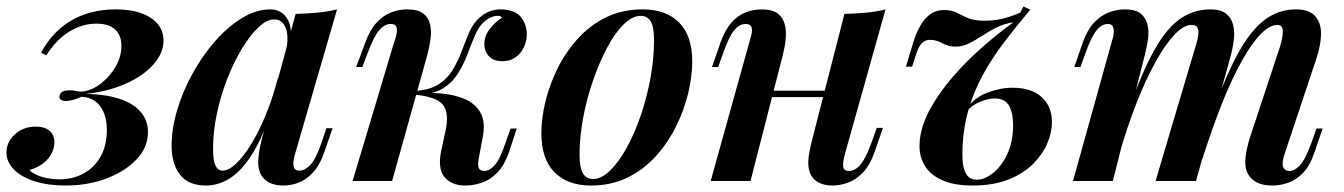

<svg xmlns="http://www.w3.org/2000/svg" viewBox="-47 -559 4152 593"><path d="M139 -5Q181 -6 213.5 -24.5Q246 -43 264.5 -77Q283 -111 283 -157Q283 -204 262 -231.5Q241 -259 204 -260Q192 -254 178.5 -250.5Q165 -247 156 -247Q147 -247 141 -251Q135 -255 137 -264Q139 -272 146.5 -276Q154 -280 168 -280Q182 -280 187.5 -278Q193 -276 205 -276Q236 -279 264 -300.5Q292 -322 310 -353Q328 -384 328 -418Q328 -450 308.5 -468Q289 -486 251 -486Q208 -486 168 -462Q128 -438 96 -388L80 -396Q114 -461 173 -495.5Q232 -530 310 -530Q379 -530 418.5 -504Q458 -478 458 -434Q458 -395 427 -360Q396 -325 342.5 -301Q289 -277 219 -269Q312 -267 361 -236Q410 -205 410 -151Q410 -104 375 -67Q340 -30 282.5 -8Q225 14 155 14Q102 14 60.5 1Q19 -12 -4 -35.5Q-27 -59 -27 -88Q-27 -121 -0.5 -144.5Q26 -168 63 -168Q91 -168 106 -155Q121 -142 121 -119Q121 -100 111 -82.5Q101 -65 83.5 -52.5Q66 -40 44 -34Q51 -26 66 -19Q81 -12 100.5 -8.5Q120 -5 139 -5Z M641 -32Q659 -32 682 -53.5Q705 -75 729 -114Q753 -153 775 -207Q797 -261 813 -325L792 -217Q763 -132 730.5 -81Q698 -30 662.5 -8Q627 14 589 14Q535 14 509 -19.5Q483 -53 483 -109Q483 -161 500 -218.5Q517 -276 547.5 -331.5Q578 -387 617 -431.5Q656 -476 700 -503Q744 -530 788 -530Q822 -530 840 -501.5Q858 -473 849 -415L838 -409Q845 -451 834.5 -475Q824 -499 800 -499Q777 -499 751.5 -475Q726 -451 701 -410Q676 -369 655.5 -317Q635 -265 623 -209Q611 -153 611 -100Q611 -63 618.5 -47.5Q626 -32 641 -32ZM866 -516Q902 -517 933.5 -520Q965 -523 994 -530L865 -86Q861 -74 859.5 -61.5Q858 -49 861.5 -40.5Q865 -32 878 -32Q894 -32 911 -49Q928 -66 946 -118L961 -163H980L955 -90Q941 -49 920 -26.5Q899 -4 875.5 5Q852 14 829 14Q781 14 761 -16Q748 -38 751 -70Q754 -102 764 -139Z M1432 -72Q1428 -50 1431.5 -40.5Q1435 -31 1449 -31Q1464 -31 1480.5 -48.5Q1497 -66 1514 -117L1530 -162H1549L1525 -89Q1511 -49 1489.5 -26.5Q1468 -4 1442 5Q1416 14 1390 14Q1347 14 1325.5 -12.5Q1304 -39 1316 -95L1329 -155Q1341 -211 1320.5 -236Q1300 -261 1230 -267V-271Q1272 -274 1314 -270.5Q1356 -267 1388.5 -253Q1421 -239 1437 -211Q1453 -183 1444 -136ZM1492 -510Q1480 -510 1470.5 -506Q1461 -502 1452 -495Q1433 -480 1421 -452Q1409 -424 1397 -392Q1385 -360 1367 -331.5Q1349 -303 1319.5 -285Q1290 -267 1242 -268L1232 -267L1234 -278Q1281 -281 1309 -299.5Q1337 -318 1353 -346Q1369 -374 1380.5 -405Q1392 -436 1404 -463Q1416 -490 1437 -507Q1454 -521 1469.5 -525.5Q1485 -530 1498 -530Q1543 -530 1562 -506Q1581 -482 1580 -449Q1579 -429 1570 -411Q1561 -393 1544.5 -381.5Q1528 -370 1505 -370Q1476 -370 1462 -386.5Q1448 -403 1449 -424Q1449 -448 1465.5 -469.5Q1482 -491 1504 -505Q1501 -507 1498.5 -508.5Q1496 -510 1492 -510ZM1164 0H1042L1171 -431Q1176 -443 1178 -455.5Q1180 -468 1177 -476.5Q1174 -485 1160 -485Q1141 -485 1124.5 -466Q1108 -447 1090 -399L1072 -352H1053L1081 -427Q1095 -466 1115.5 -488.5Q1136 -511 1160.5 -520.5Q1185 -530 1210 -530Q1244 -530 1260.5 -517Q1277 -504 1281.5 -483Q1286 -462 1282.5 -437.5Q1279 -413 1273 -390Z M1932 -510Q1906 -510 1879 -483.5Q1852 -457 1828 -411.5Q1804 -366 1784.5 -310Q1765 -254 1754 -194.5Q1743 -135 1743 -81Q1743 -41 1753.5 -23.5Q1764 -6 1785 -6Q1810 -6 1837 -32Q1864 -58 1888.5 -102.5Q1913 -147 1932 -202.5Q1951 -258 1962 -318Q1973 -378 1973 -435Q1973 -477 1962.5 -493.5Q1952 -510 1932 -510ZM1625 -148Q1625 -193 1637.5 -245Q1650 -297 1675 -347.5Q1700 -398 1737.5 -439.5Q1775 -481 1825 -505.5Q1875 -530 1938 -530Q2010 -530 2050.5 -489.5Q2091 -449 2091 -368Q2091 -323 2078.5 -271Q2066 -219 2041 -168.5Q2016 -118 1978.5 -76.5Q1941 -35 1891 -10.5Q1841 14 1778 14Q1706 14 1665.5 -27Q1625 -68 1625 -148Z M2277 -279H2547V-259H2277ZM2271 0H2148L2268 -431Q2272 -443 2274.5 -455.5Q2277 -468 2273.5 -476.5Q2270 -485 2256 -485Q2237 -485 2221 -466Q2205 -447 2188 -399L2171 -352H2152L2178 -427Q2192 -466 2211.5 -488.5Q2231 -511 2255.5 -520.5Q2280 -530 2305 -530Q2339 -530 2355.5 -517Q2372 -504 2377 -483Q2382 -462 2379.5 -437.5Q2377 -413 2371 -390ZM2563 -85Q2556 -60 2557 -45.5Q2558 -31 2575 -31Q2594 -31 2610.5 -50.5Q2627 -70 2644 -117L2661 -164H2680L2654 -89Q2640 -49 2618.5 -26.5Q2597 -4 2572.5 5Q2548 14 2524 14Q2500 14 2483 5.5Q2466 -3 2458 -18Q2448 -36 2449.5 -62Q2451 -88 2461 -126L2561 -516Q2597 -517 2629 -520Q2661 -523 2688 -530Z M2957 14Q2900 14 2863 -2.5Q2826 -19 2809 -47.5Q2792 -76 2793 -112Q2794 -168 2831.5 -232.5Q2869 -297 2934.5 -363.5Q3000 -430 3083 -490Q3054 -486 3030.5 -474Q3007 -462 2986.5 -448.5Q2966 -435 2946 -425Q2926 -415 2904 -415Q2882 -415 2863.5 -425.5Q2845 -436 2825 -436Q2810 -436 2799.5 -425Q2789 -414 2780 -384L2770 -353H2751L2773 -426Q2782 -456 2795 -479Q2808 -502 2826 -515Q2844 -528 2869 -528Q2892 -528 2907.5 -520Q2923 -512 2942 -503.5Q2961 -495 2995 -495Q3015 -495 3033 -498Q3051 -501 3068.5 -506.5Q3086 -512 3104 -520L3114 -539L3135 -529Q3091 -477 3053.5 -427.5Q3016 -378 2988.5 -327.5Q2961 -277 2945 -223Q2929 -169 2926 -109Q2925 -89 2926 -64.5Q2927 -40 2937 -22Q2947 -4 2970 -4Q2994 -4 3020 -24.5Q3046 -45 3064 -83Q3082 -121 3082 -173Q3082 -210 3069.5 -232.5Q3057 -255 3025 -255Q3005 -255 2979.5 -244.5Q2954 -234 2938 -214L2933 -218Q2961 -257 3001.5 -272.5Q3042 -288 3080 -288Q3139 -288 3170.5 -259Q3202 -230 3202 -182Q3202 -150 3187.5 -116Q3173 -82 3143.5 -52.5Q3114 -23 3067.5 -4.5Q3021 14 2957 14Z M3390 0H3267L3387 -431Q3391 -443 3392.5 -455Q3394 -467 3390.5 -476Q3387 -485 3375 -485Q3356 -485 3340 -465.5Q3324 -446 3307 -399L3290 -352H3271L3297 -427Q3311 -467 3332.5 -489.5Q3354 -512 3378.5 -521Q3403 -530 3427 -530Q3460 -530 3476 -517Q3492 -504 3497 -483Q3502 -462 3498.5 -437.5Q3495 -413 3489 -390ZM3645 -414Q3651 -432 3653.5 -447.5Q3656 -463 3652 -472.5Q3648 -482 3633 -482Q3609 -482 3580.5 -452Q3552 -422 3522 -368Q3492 -314 3463.5 -241.5Q3435 -169 3410 -83L3425 -182Q3469 -310 3508.5 -386.5Q3548 -463 3592 -496.5Q3636 -530 3691 -530Q3723 -530 3739.5 -517Q3756 -504 3761.5 -482.5Q3767 -461 3763.5 -434Q3760 -407 3752 -379L3647 0H3522ZM3906 -414Q3915 -442 3915 -462Q3915 -482 3899 -482Q3875 -482 3848 -455Q3821 -428 3790.5 -374.5Q3760 -321 3729 -244Q3698 -167 3666 -66L3676 -145Q3712 -256 3745 -330Q3778 -404 3811 -448Q3844 -492 3879.5 -511Q3915 -530 3955 -530Q3998 -530 4016 -508Q4034 -486 4033 -452Q4032 -418 4019 -379L3921 -85Q3911 -55 3916 -43Q3921 -31 3936 -31Q3951 -31 3967.5 -48Q3984 -65 4003 -117L4019 -162H4038L4013 -89Q3999 -47 3977.5 -25Q3956 -3 3931.5 5.5Q3907 14 3884 14Q3855 14 3837 5.5Q3819 -3 3809 -19Q3797 -39 3799.5 -69Q3802 -99 3815 -139Z"/></svg>

Font: Playfair Display SemiBold
Style: Italic
Weight: 600
Italic angle: -14°
Designer: Claus Eggers Sørensen
Foundry: Claus Eggers Sørensen
Version: Version 1.203